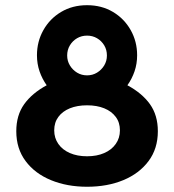

<svg xmlns="http://www.w3.org/2000/svg" viewBox="-20 -700 664 732"><path d="M311.9 12Q235.6 12 174.3 -13.2Q113 -38.4 77.6 -85.9Q42.1 -133.3 42.1 -199.7Q42.1 -260.5 72.1 -302.6Q102 -344.6 158 -374.9Q140.8 -399.1 130.8 -427.9Q120.9 -456.8 120.9 -489.3Q120.9 -541.7 145.4 -585.2Q169.9 -628.8 213.1 -654.5Q256.2 -680.2 311.9 -680.2Q367.6 -680.2 410.7 -654.5Q453.8 -628.8 478.3 -585.2Q502.8 -541.7 502.8 -489.3Q502.8 -456.8 492.9 -427.9Q483 -399.1 465.7 -374.9Q521.7 -344.8 551.8 -302.7Q581.8 -260.5 581.8 -199.7Q581.8 -133.3 546.4 -85.9Q510.9 -38.4 450.1 -13.2Q389.2 12 311.9 12ZM311.9 -104.2Q349.3 -104.2 377.4 -116.5Q405.5 -128.7 421.3 -151.2Q437.2 -173.7 437.2 -203Q437.2 -233.1 421.3 -254.3Q405.5 -275.6 377.4 -287.1Q349.3 -298.5 311.9 -298.5Q274.6 -298.5 246.4 -287.1Q218.2 -275.6 202.5 -254.3Q186.7 -233.1 186.7 -203Q186.7 -173.7 202.5 -151.2Q218.2 -128.7 246.4 -116.5Q274.6 -104.2 311.9 -104.2ZM311.9 -412.7Q332.8 -412.7 349.8 -423Q366.9 -433.4 377.3 -450.5Q387.6 -467.6 387.6 -488.4Q387.6 -510.1 377.3 -527.2Q366.9 -544.3 349.8 -554.3Q332.8 -564.2 311.9 -564.2Q291 -564.2 273.9 -554.3Q256.8 -544.3 246.5 -527.2Q236.1 -510.1 236.1 -488.4Q236.1 -467.6 246.5 -450.5Q256.8 -433.4 273.9 -423Q291 -412.7 311.9 -412.7Z"/></svg>

Font: Atkinson Hyperlegible Next
Style: Regular
Weight: 400
Designer: Elliott Scott, Megan Eiswerth, Linus Boman, Theodore Petrosky, Letters from Sweden
Foundry: Applied Design Works, Letters from Sweden
Version: Version 2.001